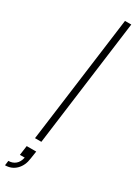

<svg xmlns="http://www.w3.org/2000/svg" viewBox="-301 -819 765 1048"><g transform="rotate(30 81.5 -295.0)"><path d="M30.8 0 136.2 -799.8H175.8L70.8 0ZM73.2 60.1 65.9 107.9Q60.1 154.3 32.2 182.1Q4.4 210 -37.1 210L-33.2 180.2Q-7.8 180.2 10.5 165.3Q28.8 150.4 35.2 120.1H4.9L13.2 60.1Z"/></g></svg>

Font: Cooper Hewitt
Style: Light Italic
Weight: 704
Designer: Village Type and Design LLC
Foundry: Cooper Hewitt Smithsonian Design Museum
Version: 1.000